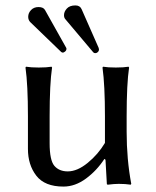

<svg xmlns="http://www.w3.org/2000/svg" viewBox="-20 -678 577 708"><path d="M122 -652Q140 -652 146 -641L224 -502Q225 -501 225 -498Q225 -492 220 -488Q215 -484 212 -484Q208 -484 205 -487L91 -597Q84 -605 84 -616Q84 -630 94.5 -641Q105 -652 122 -652ZM258 -658Q275 -658 281 -644L344 -501Q345 -498 345 -495Q345 -493 344 -490.5Q343 -488 339.5 -485Q336 -482 331 -482Q327 -482 324 -485L222 -606Q216 -612 216 -622Q216 -635 226.5 -646.5Q237 -658 258 -658ZM365 -92Q337 -49 297 -19.5Q257 10 214 10Q145 10 114 -30Q83 -70 83 -129V-249Q83 -365 74 -429L76 -432Q94 -429 123 -429Q152 -429 170 -432L172 -429Q163 -369 163 -249V-150Q163 -87 180.5 -66.5Q198 -46 230 -46Q265 -46 303.5 -77.5Q342 -109 367 -151V-249Q367 -363 358 -429L360 -432Q378 -429 407 -429Q436 -429 454 -432L456 -429Q447 -369 447 -249V-192Q447 -91 464 0L462 3Q442 0 418 0Q401 0 378 3Q374 3 374 0L369 -89Z"/></svg>

Font: Libertinus Sans
Style: Regular
Weight: 400
Designer: Philipp H. Poll
Foundry: Khaled Hosny
Version: Version 6.1